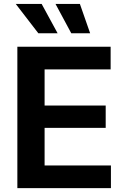

<svg xmlns="http://www.w3.org/2000/svg" viewBox="-20 -968 646 988"><path d="M69.3 0V-727.5H549.3V-610.8H209.5V-424.8H523.9V-310.1H209.5V-116.7H550.8V0ZM346.7 -796.9 265.6 -947.8H391.1L443.8 -796.9ZM177.2 -796.9 61 -947.8H194.3L276.4 -796.9Z"/></svg>

Font: Inter Cardless
Style: Bold
Weight: 700
Designer: Rasmus Andersson
Foundry: rsms
Version: Version 4.001;git-9221beed3